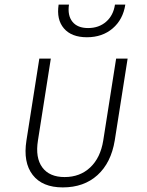

<svg xmlns="http://www.w3.org/2000/svg" viewBox="-20 -805 640 835"><path d="M253 10Q164 10 122 -44.5Q80 -99 95 -194L151 -550H201L145 -194Q133 -119 164 -77Q195 -35 261 -35Q328 -35 372.5 -77Q417 -119 429 -194L485 -550H535L479 -194Q463 -97 404 -43.5Q345 10 253 10ZM358 -643Q291 -643 258 -681.5Q225 -720 235 -785H280Q273 -738 295 -710.5Q317 -683 363 -683Q410 -683 441.5 -710.5Q473 -738 480 -785H525Q515 -720 470 -681.5Q425 -643 358 -643Z"/></svg>

Font: JetBrains Mono NL Thin
Style: Italic
Weight: 100
Italic angle: -9°
Monospace: yes
Designer: Philipp Nurullin, Konstantin Bulenkov
Foundry: JetBrains
Version: Version 2.305; ttfautohint (v1.8.4.7-5d5b)